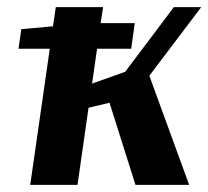

<svg xmlns="http://www.w3.org/2000/svg" viewBox="-20 -520 586 540"><path d="M253 -383 239 -285 332 -318 469 -500H546L400 -307L512 0H361L288 -231L229 -217L198 0H65L120 -383H32L40 -438L129 -446L137 -500H270L263 -455H359L349 -383Z"/></svg>

Font: Arsenal
Style: Bold Italic
Weight: 700
Italic angle: -9.10001°
Designer: Andrij Shevchenko
Foundry: Stairsfor
Version: Version 2.001;PS 002.001;hotconv 1.0.88;makeotf.lib2.5.64775